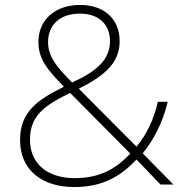

<svg xmlns="http://www.w3.org/2000/svg" viewBox="-20 -745 748 775"><path d="M304 -725C203 -725 135 -666 135 -575C135 -505 174 -461 238 -395C126 -340 61 -290 61 -180C61 -58 150 10 280 10C398 10 469 -36 531 -101L628 0H680L556 -126C602 -183 637 -251 657 -334H617C601 -262 570 -199 531 -153L298 -387C398 -437 463 -489 463 -579C463 -670 398 -725 304 -725ZM303 -690C377 -690 424 -648 424 -579C424 -503 368 -456 271 -412C209 -475 174 -516 174 -575C174 -646 223 -690 303 -690ZM263 -370 506 -125C449 -65 386 -26 281 -26C173 -26 101 -83 101 -181C101 -278 159 -319 263 -370Z"/></svg>

Font: Noto Sans Cherokee ExtraLight
Style: Regular
Weight: 200
Designer: Monotype Design Team
Foundry: Monotype Imaging Inc.
Version: Version 2.001